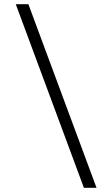

<svg xmlns="http://www.w3.org/2000/svg" viewBox="-20 -751 479 913"><path d="M55 -731H115L439 142H379Z"/></svg>

Font: Arima Madurai Light
Style: Regular
Weight: 300
Designer: Joana Correia and Natanael Gama
Foundry: NDISCOVER
Version: Version 1.019